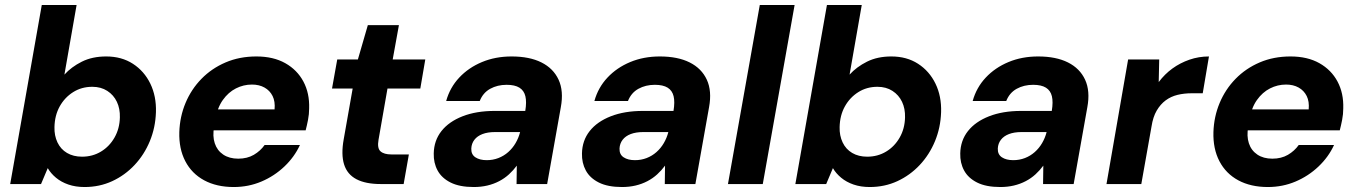

<svg xmlns="http://www.w3.org/2000/svg" viewBox="-20 -740 5460 772"><path d="M320 12Q284 12 255 2Q226 -8 205 -25.5Q184 -43 172 -64L145 0H21L148 -720H288L239 -440Q267 -471 309 -492Q351 -513 407 -513Q469 -513 514.5 -483.5Q560 -454 584.5 -403.5Q609 -353 607 -289Q605 -227 582.5 -172.5Q560 -118 521 -76.5Q482 -35 431 -11.5Q380 12 320 12ZM310 -110Q352 -110 386 -130.5Q420 -151 440.5 -187Q461 -223 462 -268Q463 -303 450 -330.5Q437 -358 411.5 -374.5Q386 -391 351 -391Q308 -391 274 -369.5Q240 -348 220 -312Q200 -276 199 -229Q198 -195 211 -167.5Q224 -140 249.5 -125Q275 -110 310 -110Z M920 12Q851 12 801 -15Q751 -42 725 -92Q699 -142 701 -209Q703 -271 726 -326Q749 -381 790 -423Q831 -465 887 -489Q943 -513 1011 -513Q1079 -513 1127 -486Q1175 -459 1200 -412Q1225 -365 1223 -304Q1223 -281 1218.5 -258Q1214 -235 1209 -216H800L815 -300H1084Q1087 -332 1076 -354Q1065 -376 1043.5 -388Q1022 -400 993 -400Q959 -400 928.5 -384.5Q898 -369 876 -338Q854 -307 846 -260L841 -230Q834 -193 843.5 -164Q853 -135 877.5 -118.5Q902 -102 938 -102Q974 -102 1000.5 -117.5Q1027 -133 1044 -157H1186Q1164 -109 1123.5 -70.5Q1083 -32 1031 -10Q979 12 920 12Z M1511 0Q1450 0 1413 -19.5Q1376 -39 1363.5 -79Q1351 -119 1362 -180L1398 -384H1315L1336 -501H1419L1459 -639H1584L1559 -501H1690L1670 -384H1538L1502 -178Q1496 -144 1510 -131.5Q1524 -119 1554 -119H1624L1603 0Z M1885 12Q1828 12 1792 -6Q1756 -24 1739.5 -54.5Q1723 -85 1724 -123Q1725 -175 1755 -213Q1785 -251 1840 -272.5Q1895 -294 1969 -294H2092Q2098 -330 2092.5 -353Q2087 -376 2068.5 -387.5Q2050 -399 2017 -399Q1980 -399 1951 -383Q1922 -367 1909 -334H1774Q1789 -388 1826.5 -428Q1864 -468 1918 -490.5Q1972 -513 2037 -513Q2109 -513 2157 -489Q2205 -465 2226 -419.5Q2247 -374 2235 -309L2180 0H2057L2058 -74Q2044 -55 2026.5 -39Q2009 -23 1987 -11.5Q1965 0 1939.5 6Q1914 12 1885 12ZM1937 -96Q1962 -96 1984 -104.5Q2006 -113 2023.5 -128.5Q2041 -144 2053 -164.5Q2065 -185 2071 -208V-209H1970Q1941 -209 1920 -201Q1899 -193 1887.5 -178Q1876 -163 1875 -143Q1874 -119 1891.5 -107.5Q1909 -96 1937 -96Z M2481 12Q2424 12 2388 -6Q2352 -24 2335.5 -54.5Q2319 -85 2320 -123Q2321 -175 2351 -213Q2381 -251 2436 -272.5Q2491 -294 2565 -294H2688Q2694 -330 2688.5 -353Q2683 -376 2664.5 -387.5Q2646 -399 2613 -399Q2576 -399 2547 -383Q2518 -367 2505 -334H2370Q2385 -388 2422.5 -428Q2460 -468 2514 -490.5Q2568 -513 2633 -513Q2705 -513 2753 -489Q2801 -465 2822 -419.5Q2843 -374 2831 -309L2776 0H2653L2654 -74Q2640 -55 2622.5 -39Q2605 -23 2583 -11.5Q2561 0 2535.5 6Q2510 12 2481 12ZM2533 -96Q2558 -96 2580 -104.5Q2602 -113 2619.5 -128.5Q2637 -144 2649 -164.5Q2661 -185 2667 -208V-209H2566Q2537 -209 2516 -201Q2495 -193 2483.5 -178Q2472 -163 2471 -143Q2470 -119 2487.5 -107.5Q2505 -96 2533 -96Z M2907 0 3035 -720H3175L3047 0Z M3477 12Q3441 12 3412 2Q3383 -8 3362 -25.5Q3341 -43 3329 -64L3302 0H3178L3305 -720H3445L3396 -440Q3424 -471 3466 -492Q3508 -513 3564 -513Q3626 -513 3671.5 -483.5Q3717 -454 3741.5 -403.5Q3766 -353 3764 -289Q3762 -227 3739.5 -172.5Q3717 -118 3678 -76.5Q3639 -35 3588 -11.5Q3537 12 3477 12ZM3467 -110Q3509 -110 3543 -130.5Q3577 -151 3597.5 -187Q3618 -223 3619 -268Q3620 -303 3607 -330.5Q3594 -358 3568.5 -374.5Q3543 -391 3508 -391Q3465 -391 3431 -369.5Q3397 -348 3377 -312Q3357 -276 3356 -229Q3355 -195 3368 -167.5Q3381 -140 3406.5 -125Q3432 -110 3467 -110Z M4002 12Q3945 12 3909 -6Q3873 -24 3856.5 -54.5Q3840 -85 3841 -123Q3842 -175 3872 -213Q3902 -251 3957 -272.5Q4012 -294 4086 -294H4209Q4215 -330 4209.5 -353Q4204 -376 4185.5 -387.5Q4167 -399 4134 -399Q4097 -399 4068 -383Q4039 -367 4026 -334H3891Q3906 -388 3943.5 -428Q3981 -468 4035 -490.5Q4089 -513 4154 -513Q4226 -513 4274 -489Q4322 -465 4343 -419.5Q4364 -374 4352 -309L4297 0H4174L4175 -74Q4161 -55 4143.5 -39Q4126 -23 4104 -11.5Q4082 0 4056.5 6Q4031 12 4002 12ZM4054 -96Q4079 -96 4101 -104.5Q4123 -113 4140.5 -128.5Q4158 -144 4170 -164.5Q4182 -185 4188 -208V-209H4087Q4058 -209 4037 -201Q4016 -193 4004.5 -178Q3993 -163 3992 -143Q3991 -119 4008.5 -107.5Q4026 -96 4054 -96Z M4429 0 4516 -501H4641L4639 -410Q4663 -442 4694 -464.5Q4725 -487 4762.5 -500Q4800 -513 4841 -513L4816 -365H4772Q4741 -365 4714.5 -358.5Q4688 -352 4667 -336.5Q4646 -321 4631 -295.5Q4616 -270 4610 -231L4569 0Z M5078 12Q5009 12 4959 -15Q4909 -42 4883 -92Q4857 -142 4859 -209Q4861 -271 4884 -326Q4907 -381 4948 -423Q4989 -465 5045 -489Q5101 -513 5169 -513Q5237 -513 5285 -486Q5333 -459 5358 -412Q5383 -365 5381 -304Q5381 -281 5376.5 -258Q5372 -235 5367 -216H4958L4973 -300H5242Q5245 -332 5234 -354Q5223 -376 5201.5 -388Q5180 -400 5151 -400Q5117 -400 5086.5 -384.5Q5056 -369 5034 -338Q5012 -307 5004 -260L4999 -230Q4992 -193 5001.5 -164Q5011 -135 5035.5 -118.5Q5060 -102 5096 -102Q5132 -102 5158.5 -117.5Q5185 -133 5202 -157H5344Q5322 -109 5281.5 -70.5Q5241 -32 5189 -10Q5137 12 5078 12Z"/></svg>

Font: DM Sans 18pt ExtraBold
Style: Italic
Weight: 800
Italic angle: -10°
Designer: Colophon Foundry, Jonny Pinhorn
Foundry: Colophon Foundry
Version: Version 4.004;gftools[0.9.30]